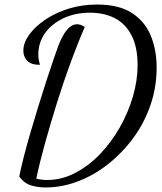

<svg xmlns="http://www.w3.org/2000/svg" viewBox="-20 -740 715 847"><path d="M181 87Q148 87 117.5 78Q87 69 65 39Q71 7 83.5 -42.5Q96 -92 113 -150.5Q130 -209 148.5 -269Q167 -329 184.5 -383Q202 -437 216 -477.5Q230 -518 237 -537Q240 -545 247 -561Q254 -577 264.5 -593.5Q275 -610 289 -621.5Q303 -633 320 -633Q336 -633 354 -621Q323 -550 291.5 -464Q260 -378 231.5 -287Q203 -196 179 -109.5Q155 -23 140 48Q150 51 163 52.5Q176 54 188 54Q252 54 311.5 23Q371 -8 421 -60Q471 -112 508.5 -178Q546 -244 566.5 -315Q587 -386 587 -452Q587 -533 560 -584.5Q533 -636 486 -660Q439 -684 377 -684Q312 -684 260 -659.5Q208 -635 178.5 -593.5Q149 -552 149 -499Q149 -487 151 -476Q153 -465 156 -454Q117 -454 100 -472Q83 -490 83 -516Q83 -551 108.5 -586.5Q134 -622 178.5 -652.5Q223 -683 282 -701.5Q341 -720 409 -720Q504 -720 561.5 -683Q619 -646 645 -583Q671 -520 671 -442Q671 -356 644 -277Q617 -198 568.5 -132Q520 -66 457.5 -16.5Q395 33 324 60Q253 87 181 87Z"/></svg>

Font: Dancing Script SemiBold
Style: Regular
Weight: 600
Designer: Pablo Impallari
Foundry: Pablo Impallari
Version: Version 2.001